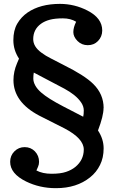

<svg xmlns="http://www.w3.org/2000/svg" viewBox="-20 -793 601 996"><path d="M375 -680.2Q346.2 -697.8 306.2 -697.8Q265.6 -697.8 238.8 -690.7Q211.9 -683.6 192.9 -669.9Q152.3 -640.6 152.3 -589.8Q152.3 -550.8 195.3 -519.5Q215.8 -503.9 245.1 -489.3L311.5 -455.1Q419.4 -401.4 463.4 -357.9Q517.6 -304.7 517.6 -232.4H517.1Q517.1 -191.4 488.3 -116.2Q517.6 -71.8 517.6 -23.4Q517.6 25.4 499 62.5Q480.5 100.6 447.3 127Q377.4 183.1 271 183.1H269Q186 183.1 115.2 148.4Q32.7 107.9 32.7 46.4Q32.7 14.2 54.7 -7.8Q76.7 -29.8 107.9 -29.8Q139.6 -29.8 161.1 -7.8Q182.6 14.6 182.6 46.4Q182.6 61 177 72.8Q171.4 84.5 168.9 91.3Q200.7 108.4 247.6 108.4Q294.4 108.4 322.8 98.6Q350.6 89.4 371.1 72.8Q414.1 37.1 414.6 -16.6V-17.1Q414.6 -74.7 314.5 -127L183.1 -193.4Q49.8 -263.7 49.8 -377.4Q49.8 -421.4 68.4 -464.8L78.6 -488.8Q49.3 -533.2 49.3 -584.5Q49.3 -635.3 69.3 -669.9Q89.8 -705.1 123 -728Q188.5 -772.9 291.5 -772.9Q367.2 -772.5 433.6 -738.3Q510.3 -699.2 510.3 -634.8V-633.8Q509.8 -602.5 488.3 -580.1Q467.3 -558.6 435.5 -558.6Q403.8 -558.6 382.3 -580.1Q360.4 -602.1 360.4 -626.5Q360.4 -650.9 375 -680.2ZM411.6 -187.5Q414.6 -199.2 414.6 -220.2Q414.6 -241.2 400.9 -261.5Q387.2 -281.7 365 -299.6Q342.8 -317.4 314 -333L155.3 -416.5Q152.8 -402.8 152.8 -385.3Q152.8 -367.7 163.3 -348.9Q173.8 -330.1 194.3 -312.5Q229.5 -281.7 308.6 -240.7Z"/></svg>

Font: Copse
Style: Regular
Weight: 400
Version: Version 1.000